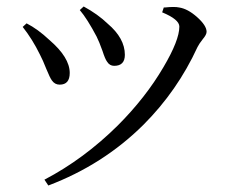

<svg xmlns="http://www.w3.org/2000/svg" viewBox="-20 -522 697 592"><path d="M129 50 117 32Q239 -32 343 -135Q429 -221 484 -315Q533 -398 533 -440Q533 -462 480 -484L485 -499Q486 -499 489 -499Q518 -502 532 -499Q559 -495 588 -469Q617 -443 617 -424Q617 -415 605 -401Q594 -387 589 -377Q527 -242 422 -137Q298 -14 129 50ZM164 -261Q149 -261 140 -274Q134 -282 123 -309Q112 -337 103 -354Q80 -401 50 -439L62 -450Q97 -432 132 -399Q195 -345 195 -297Q195 -261 164 -261ZM332 -319Q318 -319 310 -332Q304 -340 296 -365Q286 -393 278 -409Q249 -464 226 -491L238 -502Q282 -478 312 -449Q365 -404 365 -353Q365 -319 332 -319Z"/></svg>

Font: Cactus Classical Serif
Style: Regular
Weight: 400
Designer: Henry Chan (via Glyphwiki)、田海東、宇文滿月
Foundry: Moonlit Owen
Version: Version 1.000